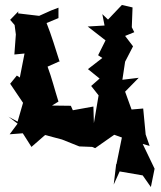

<svg xmlns="http://www.w3.org/2000/svg" viewBox="-20 -574 649 775"><path d="M54 -528 21 -494 39 -473 44 -435 38 -354 79 -358 60 -261 48 -269 21 -236 73 -159 51 -83 14 -103 51 -75 19 -32 72 -36 107 19 162 -29 230 -11 300 17 352 19 364 24 441 -30 472 -19 450 89 449 88 439 171 463 118 556 134 589 181 604 107C588 74 572 41 556 7L584 15L568 -31L558 -136L500 -131L515 -121L485 -204L540 -260L474 -252L485 -325L517 -387L485 -429L522 -444L512 -464L515 -544L472 -554L416 -495L393 -517L402 -471L334 -467L406 -411L376 -351L393 -340L335 -295L382 -257L348 -227L378 -189L359 -77L357 -144L274 -129L266 -147L187 -148L167 -134L216 -164C201 -211 189 -260 172 -305L219 -326L221 -324C204 -377 188 -431 168 -481L216 -501V-543L187 -532L138 -510L53 -520Z"/></svg>

Font: Asimov Aggro
Style: Medium
Weight: 500
Designer: Google
Version: Version 2.000980; 2014